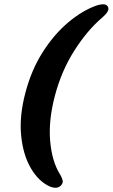

<svg xmlns="http://www.w3.org/2000/svg" viewBox="-20 -756 529 902"><path d="M99.5 -321Q127.5 -427.5 180.5 -510.8Q233.5 -594 299 -649.5Q364.5 -705 430.5 -729Q479.5 -745.5 488 -722Q495.5 -704 461.5 -674.5Q390 -614 329.2 -518.2Q268.5 -422.5 238 -306.5Q207 -189 215.8 -92.2Q224.5 4.5 262.5 64Q271 78.5 274 90.2Q277 102 269.5 111.5Q252 136 212.5 119.5Q160 95 124 32.5Q88 -30 79.2 -120.8Q70.5 -211.5 99.5 -321Z"/></svg>

Font: Fraunces 72pt S100
Style: Bold Italic
Weight: 700
Italic angle: -16°
Version: Version 1.000; ttfautohint (v1.8.3)